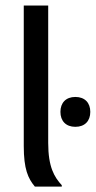

<svg xmlns="http://www.w3.org/2000/svg" viewBox="-20 -687 352 707"><path d="M207.5 0V-5C180 -35 157.5 -71.7 157.5 -160.8V-666.7H67.5V-149.2C67.5 -64.2 83.3 -30 108.3 0ZM257.5 -220C292.5 -220 312.5 -241.7 312.5 -275C312.5 -308.3 292.5 -330 257.5 -330C222.5 -330 202.5 -308.3 202.5 -275C202.5 -241.7 222.5 -220 257.5 -220Z"/></svg>

Font: Familjen Grotesk
Style: Regular
Weight: 400
Designer: Anders Wikstroem, Jonas Baeckman, Matilda Gysing, Kristian Moeller
Foundry: Familjen STHLM AB
Version: Version 2.000